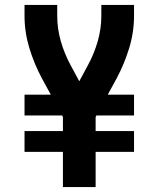

<svg xmlns="http://www.w3.org/2000/svg" viewBox="-20 -755 640 775"><path d="M234 0V-142H79V-226H234V-282L231 -289H79V-373H185L149 -439Q118 -497 98.5 -561Q79 -625 79 -691V-735H211V-691Q211 -639 225.5 -588.5Q240 -538 265 -492L300 -427L335 -492Q360 -538 374.5 -588.5Q389 -639 389 -691V-735H521V-691Q521 -625 501.5 -561Q482 -497 451 -439L415 -373H521V-289H369L366 -282V-226H521V-142H366V0Z"/></svg>

Font: Iosevka Curly XBdEx
Style: Regular
Weight: 800
Width: 7
Monospace: yes
Designer: Belleve Invis
Foundry: Belleve Invis
Version: Version 11.1.0; ttfautohint (v1.8.3)